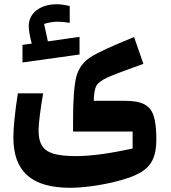

<svg xmlns="http://www.w3.org/2000/svg" viewBox="-20 -639 798 897"><path d="M606.4 -465.8C505.4 -425.3 437.5 -394 403.3 -372.1C369.1 -350.1 347.2 -320.3 336.9 -281.7C326.7 -243.2 321.3 -174.3 321.3 -75.7V-24.4H599.6V54.7C491.7 78.6 403.3 90.3 334.5 90.3C289.6 90.3 254.9 86.4 230 79.1C180.2 64 160.2 31.2 160.2 -29.8C160.2 -44.4 162.1 -67.9 166 -100.1C169.9 -131.8 175.3 -166.5 181.6 -203.1H63.5C49.3 -111.8 42.5 -43.5 42.5 2.9C42.5 162.6 127.9 238.3 308.1 238.3C366.7 238.3 443.4 228 514.2 210.9C565.4 198.7 605 184.6 632.8 168.9C689 137.2 710.4 91.3 710.4 12.7C710.4 -35.6 706.1 -72.8 697.8 -98.1C680.7 -148.9 642.1 -168 562 -168H418C418.9 -201.7 422.9 -225.1 430.2 -238.3C437.5 -251.5 454.6 -264.2 481.9 -276.9C508.8 -289.1 564.9 -310.5 649.9 -340.8ZM305.7 -610.8C283.7 -616.2 263.2 -619.1 244.1 -619.1C168.5 -619.1 114.3 -578.1 114.3 -517.6C114.3 -497.6 119.1 -470.2 128.4 -435.5L85 -429.2V-347.2L351.6 -384.3V-466.8L203.6 -445.8L186 -527.3C208 -534.2 229.5 -537.6 251 -537.6C268.6 -537.6 286.6 -535.6 305.7 -532.2Z"/></svg>

Font: SG Kara SemiBold
Style: Regular
Weight: 400
Designer: Damoon Khanjanzadeh
Version: Version 1.000